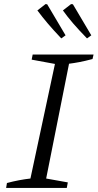

<svg xmlns="http://www.w3.org/2000/svg" viewBox="-20 -920 478 940"><path d="M10 0 14 -24Q44 -32 73 -37.5Q102 -43 129 -46L249 -607L135 -628L140 -653H438L433 -631Q395 -621 368.5 -616Q342 -611 318 -608L206 -46L312 -27L307 0ZM280 -732Q241 -773 213.5 -805.5Q186 -838 163 -869L203 -900L211 -899L301 -747ZM406 -732Q366 -773 338 -805.5Q310 -838 288 -869L328 -900L337 -899L427 -747Z"/></svg>

Font: Piazzolla Thin Light
Style: Italic
Weight: 300
Italic angle: -11.3°
Version: Version 2.005